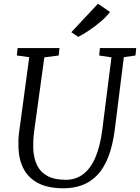

<svg xmlns="http://www.w3.org/2000/svg" viewBox="-20 -1001 752 1031"><path d="M645 -694 596.5 -306Q585.5 -220 562 -159.5Q538.5 -99 503.2 -61.8Q468 -24.5 422.2 -7.2Q376.5 10 321 10Q240 10 187.2 -16.5Q134.5 -43 108 -92Q81.5 -141 79 -208Q78.5 -227 79 -247.8Q79.5 -268.5 82.5 -290L137 -694L70.5 -703L74.5 -743H299.5L295 -703L218 -693L163.5 -296.5Q160 -270 159 -247.5Q158 -225 158.5 -204Q160.5 -152.5 178.8 -114.5Q197 -76.5 234.8 -56Q272.5 -35.5 333.5 -35.5Q386 -35.5 425.8 -65Q465.5 -94.5 491.8 -154.5Q518 -214.5 529.5 -306L578.5 -693L512.5 -703L516.5 -743H711.5L707.5 -703ZM400.5 -803 363 -828 506 -981 570.5 -937Q554 -913.5 522.8 -886.8Q491.5 -860 458 -837.5Q424.5 -815 400.5 -803Z"/></svg>

Font: Merriweather Light
Style: Italic
Weight: 300
Italic angle: -7.8°
Designer: Eben Sorkin
Foundry: Eben Sorkin
Version: Version 2.101